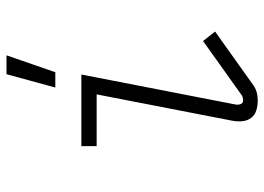

<svg xmlns="http://www.w3.org/2000/svg" viewBox="-131 -669 812 590"><g transform="rotate(-90 275.0 -374.0)"><path d="M261 12Q245 12 230.5 7.5Q216 3 207.5 -8.5Q199 -20 197.5 -35.5Q196 -51 199 -66L280 -483H121V-530H341L249 -57Q247 -49 250 -41Q253 -33 261 -33Q265 -33 269.5 -34Q274 -35 277 -37L444 -156L473 -119L306 0Q295 7 283.5 9.5Q272 12 261 12ZM301 -610 342 -760H400L348 -610Z"/></g></svg>

Font: Lode Dark
Style: Italic
Weight: 400
Italic angle: -11°
Monospace: yes
Designer: Belleve Invis
Foundry: Belleve Invis
Version: Version 29.2.0; ttfautohint (v1.8.3)